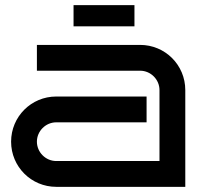

<svg xmlns="http://www.w3.org/2000/svg" viewBox="-20 -724 806 744"><path d="M698 -375C698 -472 620 -550 523 -550H123V-450H523C564 -450 598 -416 598 -375V-100H198C157 -100 123 -134 123 -175C123 -216 157 -250 198 -250H548V-350H198C101 -350 23 -272 23 -175C23 -78 101 0 198 0H698ZM501 -622V-704H265V-622Z"/></svg>

Font: Bruno Ace
Style: Regular
Weight: 400
Designer: Astigmatic (AOETI)
Foundry: Astigmatic (AOETI)
Version: Version 1.000